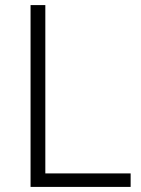

<svg xmlns="http://www.w3.org/2000/svg" viewBox="-20 -734 555 754"><path d="M100 0H493V-53H158V-714H100Z"/></svg>

Font: Noto Sans Devanagari UI Light
Style: Regular
Weight: 300
Designer: Jelle Bosma - Monotype Design Team
Foundry: Monotype Imaging Inc.
Version: Version 2.004